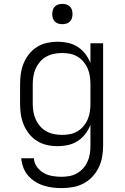

<svg xmlns="http://www.w3.org/2000/svg" viewBox="-20 -742 640 985"><path d="M296 223Q272 223 248.5 220Q225 217 202 209.5Q179 202 159 189Q139 176 123.5 158Q108 140 99.5 117Q91 94 89 70H154Q155 94 169.5 114Q184 134 204.5 145.5Q225 157 249 161Q273 165 296 165Q317 165 337.5 161Q358 157 376 146.5Q394 136 407.5 120.5Q421 105 429.5 86Q438 67 441 46.5Q444 26 444 5V-101Q434 -76 417.5 -54.5Q401 -33 378.5 -18.5Q356 -4 329.5 2Q303 8 276 8Q248 8 221 2Q194 -4 170.5 -18.5Q147 -33 129.5 -55Q112 -77 101.5 -102.5Q91 -128 87 -155Q83 -182 83 -210V-310Q83 -338 87 -365Q91 -392 101.5 -417.5Q112 -443 129.5 -465Q147 -487 170.5 -501.5Q194 -516 221 -522Q248 -528 276 -528Q303 -528 329.5 -522Q356 -516 378.5 -501.5Q401 -487 417.5 -465.5Q434 -444 444 -419V-520H509V5Q509 34 504 62.5Q499 91 486.5 117Q474 143 454 164.5Q434 186 408 199.5Q382 213 353.5 218Q325 223 296 223ZM299 -50Q320 -50 340 -54Q360 -58 377.5 -68.5Q395 -79 408.5 -95Q422 -111 430 -130Q438 -149 441 -169.5Q444 -190 444 -210V-310Q444 -330 441 -350.5Q438 -371 430 -390Q422 -409 408.5 -425Q395 -441 377.5 -451.5Q360 -462 340 -466Q320 -470 299 -470Q278 -470 257.5 -466Q237 -462 218.5 -452Q200 -442 186 -426Q172 -410 163.5 -391Q155 -372 151.5 -351.5Q148 -331 148 -310V-210Q148 -189 151.5 -168.5Q155 -148 163.5 -129Q172 -110 186 -94Q200 -78 218.5 -68Q237 -58 257.5 -54Q278 -50 299 -50ZM300 -618Q289 -618 279 -621Q269 -624 261.5 -631.5Q254 -639 251 -649Q248 -659 248 -670Q248 -681 251 -691Q254 -701 261.5 -708.5Q269 -716 279 -719Q289 -722 300 -722Q311 -722 321 -719Q331 -716 338.5 -708.5Q346 -701 349 -691Q352 -681 352 -670Q352 -659 349 -649Q346 -639 338.5 -631.5Q331 -624 321 -621Q311 -618 300 -618Z"/></svg>

Font: Iosevka Aile Custom Light
Style: Regular
Weight: 300
Designer: Belleve Invis
Foundry: Belleve Invis
Version: Version 17.0.2; ttfautohint (v1.8.3)